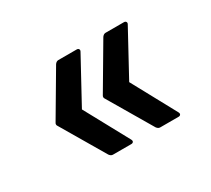

<svg xmlns="http://www.w3.org/2000/svg" viewBox="-79 -562 656 598"><g transform="rotate(-30 249.0 -263.0)"><path d="M348.1 -92.8Q341.3 -92.8 335.9 -100.1L244.1 -255.9Q238.8 -262.7 244.1 -270L335.9 -425.8Q341.3 -433.1 348.1 -433.1H414.1Q419.4 -433.1 421.6 -429.4Q423.8 -425.8 420.9 -420.9L335 -263.2L420.9 -105Q423.8 -99.6 421.6 -96.2Q419.4 -92.8 414.1 -92.8ZM178.2 -92.8Q171.4 -92.8 166 -100.1L74.2 -255.9Q68.8 -262.7 74.2 -270L166 -425.8Q171.4 -433.1 178.2 -433.1H244.1Q249.5 -433.1 251.7 -429.4Q253.9 -425.8 251 -420.9L165 -263.2L251 -105Q253.9 -99.6 251.7 -96.2Q249.5 -92.8 244.1 -92.8Z"/></g></svg>

Font: Sofia Sans
Style: Regular
Weight: 400
Designer: Botio Nikoltchev, Ani Petrova
Foundry: lettersoup
Version: Version 4.100